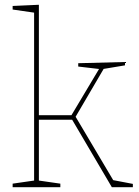

<svg xmlns="http://www.w3.org/2000/svg" viewBox="-20 -785 581 805"><path d="M33 0V-15L130 -29L123 -21V-739L130 -731L33 -745V-760L143 -765V-295L136 -302H284L276 -296L399 -502L402 -495L308 -506V-520L504 -525V-511L408 -495L418 -502L295 -292L292 -304L458 -24L448 -31L537 -14V0H449L279 -289L289 -283H136L143 -290V-21L136 -29L233 -15V0Z"/></svg>

Font: Bitter Thin Thin
Style: Regular
Weight: 250
Version: Version 2.002